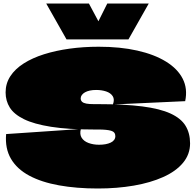

<svg xmlns="http://www.w3.org/2000/svg" viewBox="-20 -1047 1118 1097"><path d="M542 -452Q692 -452 793 -439Q894 -426 954 -398.5Q1014 -371 1040 -328.5Q1066 -286 1066 -228Q1066 -165 1025.5 -116.5Q985 -68 912.5 -35.5Q840 -3 744.5 13.5Q649 30 539 30Q417 30 317 12Q217 -6 147 -43.5Q77 -81 42.5 -140Q8 -199 15 -281L442 -310Q434 -280 446.5 -260Q459 -240 486 -230Q513 -220 546 -220Q566 -220 582.5 -223Q599 -226 612 -232Q625 -238 632 -247.5Q639 -257 639 -269Q639 -293 614.5 -300Q590 -307 543 -307Q541 -307 538.5 -307Q536 -307 533.5 -307Q531 -307 528 -307Q525 -307 522.5 -307Q520 -307 518 -307Q370 -307 272 -322.5Q174 -338 117 -366Q60 -394 36 -432.5Q12 -471 12 -519Q12 -570 39 -611.5Q66 -653 115.5 -684.5Q165 -716 231.5 -737Q298 -758 377.5 -769Q457 -780 544 -780Q667 -780 764.5 -758Q862 -736 928.5 -695Q995 -654 1024 -597Q1053 -540 1038 -469L625 -450Q636 -479 624 -497.5Q612 -516 586.5 -524.5Q561 -533 529 -533Q509 -533 493 -529.5Q477 -526 465.5 -519.5Q454 -513 447.5 -504Q441 -495 441 -485Q441 -473 449 -465.5Q457 -458 473.5 -455Q490 -452 517 -452Q519 -452 521.5 -452Q524 -452 526.5 -452Q529 -452 531.5 -452Q534 -452 536.5 -452Q539 -452 542 -452ZM830 -1027 714 -822H360L244 -1027H488L550 -911H535L593 -1027Z"/></svg>

Font: Climate Crisis
Style: Regular
Weight: 400
Version: Version 1.003